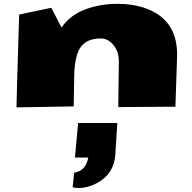

<svg xmlns="http://www.w3.org/2000/svg" viewBox="-20 -542 980 978"><path d="M381.3 415.5Q361.8 415.5 350.1 412.1L357.9 337.4Q416.5 329.6 429.7 260.3H361.8L377.9 84.5H577.6L567.4 245.1Q561 344.2 473.1 391.1Q427.2 415.5 381.3 415.5ZM558.1 -312.5Q530.3 -346.2 493.2 -346.2Q397.9 -346.2 373 -264.6Q357.9 -215.3 357.9 -147.9L355.5 0L64 4.9Q64.5 -46.9 77.6 -467.8L241.2 -502.4L293.5 -401.9Q336.4 -464.8 413.3 -493.7Q490.2 -522.5 577.6 -522.5Q695.3 -522.5 774.4 -475.1Q881.8 -410.6 882.3 -263.7Q882.3 -244.1 878.9 -158.9Q875.5 -73.7 873.5 1.5L582.5 3.4L585.4 -229Q585.4 -279.3 558.1 -312.5Z"/></svg>

Font: Seymour One
Style: Book
Weight: 400
Designer: vernon adams
Foundry: vernon adams
Version: Version 1.000; ttfautohint (v0.93) -l 8 -r 50 -G 200 -x 0 -w